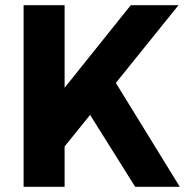

<svg xmlns="http://www.w3.org/2000/svg" viewBox="-20 -720 723 740"><path d="M101 -222 484 -700H668L211 -133ZM71 -700H229V0H71ZM291 -335 412 -424 673 0H501Z"/></svg>

Font: Pathway Extreme 28pt
Style: Bold
Weight: 700
Designer: Eduardo Rodriguez Tunni
Foundry: Eduardo Rodriguez Tunni
Version: Version 1.001;gftools[0.9.26]